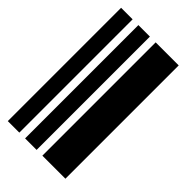

<svg xmlns="http://www.w3.org/2000/svg" viewBox="-189 -649 707 707"><g transform="rotate(45 165.0 -295.0)"><path d="M0 0V-590H60V0ZM90 0V-590H150V0ZM180 0V-590H300V0Z"/></g></svg>

Font: Libre Barcode 128
Style: Regular
Weight: 400
Version: Version 1.005; ttfautohint (v1.8.3)